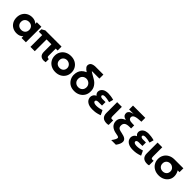

<svg xmlns="http://www.w3.org/2000/svg" viewBox="399 -2435 4347 4347"><g transform="rotate(45 2572.0 -261.5)"><path d="M590 -496V1H451V-56Q397 8 294 8Q222 8 165 -23.5Q108 -55 75 -113Q42 -171 42 -248Q42 -324 75 -382Q108 -440 165 -471.5Q222 -503 294 -503Q390 -503 444 -443V-496ZM446 -250Q446 -307 409.5 -342Q373 -377 316 -377Q258 -377 221 -342Q184 -307 184 -250Q184 -191 221 -156.5Q258 -122 316 -122Q373 -122 409.5 -156.5Q446 -191 446 -250Z M629 -455 710 -501H1230V-376H1169V-143Q1169 -120 1181 -109Q1193 -98 1212 -98H1226V3Q1194 10 1170 10Q1102 10 1066 -26.5Q1030 -63 1030 -137V-376H875V1H736V-376H629Z M1666 -250Q1666 -297 1631.5 -333Q1597 -369 1539 -373Q1484 -373 1448 -339.5Q1412 -306 1412 -250Q1412 -194 1448 -160.5Q1484 -127 1539 -127Q1595 -127 1630.5 -160.5Q1666 -194 1666 -250ZM1265 -248Q1265 -321 1300 -379.5Q1335 -438 1396.5 -470.5Q1458 -503 1536 -503Q1614 -503 1675 -470.5Q1736 -438 1771 -379.5Q1806 -321 1806 -248Q1806 -174 1771 -115.5Q1736 -57 1675 -24.5Q1614 8 1536 8Q1458 8 1396.5 -24.5Q1335 -57 1300 -115.5Q1265 -174 1265 -248Z M2415 -244Q2415 -171 2380 -113.5Q2345 -56 2283.5 -23Q2222 10 2144 10Q2066 10 2009.5 -20Q1953 -50 1916.5 -106.5Q1880 -163 1876 -236Q1876 -296 1891 -343Q1906 -390 1941.5 -427.5Q1977 -465 2042 -494Q1988 -527 1959.5 -566.5Q1931 -606 1954 -660Q1977 -714 2080 -723H2348V-595H2120Q2095 -592 2152 -562L2264 -497Q2333 -459 2376 -393Q2419 -327 2415 -244ZM2282 -252Q2282 -304 2245 -343.5Q2208 -383 2147 -387Q2088 -387 2049.5 -350Q2011 -313 2011 -252Q2011 -191 2049.5 -154Q2088 -117 2147 -117Q2206 -117 2244 -154Q2282 -191 2282 -252Z M2678 -391Q2657 -380 2654 -359Q2656 -340 2672.5 -329.5Q2689 -319 2719 -317H2822V-205H2697Q2661 -202 2647.5 -189.5Q2634 -177 2634 -161Q2634 -138 2658.5 -124.5Q2683 -111 2730 -110Q2812 -109 2900 -141Q2904 -142 2956 -28H2954Q2953 -27 2952 -27Q2883 -3 2835 5Q2785 13 2727 13Q2625 13 2564 -28Q2503 -69 2496 -138Q2490 -184 2520 -230Q2538 -252 2552.5 -261Q2567 -270 2578 -275Q2547 -297 2536 -329Q2525 -366 2539 -404Q2565 -465 2634 -490Q2686 -504 2725.5 -503Q2765 -502 2809 -496.5Q2853 -491 2909 -475L2881 -373Q2836 -385 2796.5 -391.5Q2757 -398 2729 -398.5Q2701 -399 2678 -391Z M3160 -502V-212Q3160 -170 3171.5 -154.5Q3183 -139 3238 -147V-2Q3219 7 3186 8Q3097 9 3053.5 -33Q3010 -75 3010 -157V-502Z M3654 -304H3603Q3518 -304 3480.5 -275.5Q3443 -247 3443 -190Q3443 -157 3454.5 -137Q3466 -117 3490 -105Q3514 -93 3580 -80Q3661 -65 3699.5 -36Q3738 -7 3738 41Q3738 110 3671 200H3521Q3555 157 3574 121Q3593 85 3593 63Q3593 47 3574 37.5Q3555 28 3505 20Q3399 3 3344.5 -48Q3290 -99 3290 -180Q3290 -239 3325.5 -283.5Q3361 -328 3428 -353V-358Q3321 -382 3328 -474Q3326 -500 3355 -530Q3384 -560 3464 -576H3318V-701H3711V-577Q3584 -572 3529 -551.5Q3474 -531 3469 -485Q3469 -441 3500.5 -422Q3532 -403 3604 -403H3654Z M3972 -391Q3951 -380 3948 -359Q3950 -340 3966.5 -329.5Q3983 -319 4013 -317H4116V-205H3991Q3955 -202 3941.5 -189.5Q3928 -177 3928 -161Q3928 -138 3952.5 -124.5Q3977 -111 4024 -110Q4106 -109 4194 -141Q4198 -142 4250 -28H4248Q4247 -27 4246 -27Q4177 -3 4129 5Q4079 13 4021 13Q3919 13 3858 -28Q3797 -69 3790 -138Q3784 -184 3814 -230Q3832 -252 3846.5 -261Q3861 -270 3872 -275Q3841 -297 3830 -329Q3819 -366 3833 -404Q3859 -465 3928 -490Q3980 -504 4019.5 -503Q4059 -502 4103 -496.5Q4147 -491 4203 -475L4175 -373Q4130 -385 4090.5 -391.5Q4051 -398 4023 -398.5Q3995 -399 3972 -391Z M4454 -502V-212Q4454 -170 4465.5 -154.5Q4477 -139 4532 -147V-2Q4513 7 4480 8Q4391 9 4347.5 -33Q4304 -75 4304 -157V-502Z M4571 -248Q4571 -321 4606 -379.5Q4641 -438 4703.5 -470.5Q4766 -503 4845 -503Q4924 -503 5129 -503L5128 -379H5070Q5108 -320 5113 -247Q5118 -174 5083 -115.5Q5048 -57 4986 -24.5Q4924 8 4845 8Q4766 8 4703.5 -24.5Q4641 -57 4606 -115.5Q4571 -174 4571 -248ZM4972 -247Q4972 -302 4931.5 -337Q4891 -372 4845 -372Q4789 -372 4753 -338Q4717 -304 4717 -247Q4717 -190 4753 -156Q4789 -122 4845 -122Q4900 -122 4936 -156Q4972 -190 4972 -247Z"/></g></svg>

Font: Montserrat GRBold
Style: Regular
Weight: 700
Designer: Julieta Ulanovsky
Foundry: Julieta Ulanovsky
Version: Version 1.00 May 29, 2023, initial release